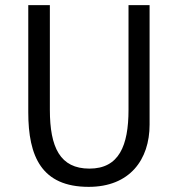

<svg xmlns="http://www.w3.org/2000/svg" viewBox="-20 -712 690 747"><path d="M562 -227C562 -91 485 15 325 15C142 15 90 -103 90 -275V-692H174V-285C174 -138 214 -56 328 -56C443 -56 480 -145 480 -285V-692H562Z"/></svg>

Font: Repo Regular
Style: Regular
Weight: 400
Designer: Stefan Peev
Foundry: Context Ltd
Version: Version 1.502